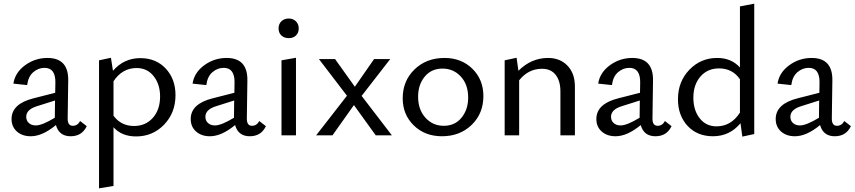

<svg xmlns="http://www.w3.org/2000/svg" viewBox="-20 -738 4660 1047"><path d="M417 -78 453 -50Q427 5 365 5Q302 5 285 -56Q211 5 148 5Q101 5 72 -21Q43 -47 43 -89Q43 -172 163 -202L281 -232L282 -288Q283 -368 223 -368Q189 -368 161.5 -344.5Q134 -321 128 -274L53 -282Q62 -342 116.5 -382Q171 -422 239 -422Q354 -422 352 -299L349 -91Q349 -52 377 -52Q403 -52 417 -78ZM175 -54Q210 -54 279 -96V-104L280 -190L182 -159Q123 -141 123 -101Q123 -80 137.5 -67Q152 -54 175 -54Z M745 -421Q831 -421 884 -364Q937 -307 937 -219Q937 -123 875 -58.5Q813 6 722 6Q644 6 599 -44V276L520 289V-409L585 -423L596 -352Q656 -421 745 -421ZM711 -51Q774 -51 813.5 -95.5Q853 -140 853 -212Q853 -278 818 -322.5Q783 -367 725 -367Q647 -367 599 -295V-107Q640 -51 711 -51Z M1394 -78 1430 -50Q1404 5 1342 5Q1279 5 1262 -56Q1188 5 1125 5Q1078 5 1049 -21Q1020 -47 1020 -89Q1020 -172 1140 -202L1258 -232L1259 -288Q1260 -368 1200 -368Q1166 -368 1138.5 -344.5Q1111 -321 1105 -274L1030 -282Q1039 -342 1093.5 -382Q1148 -422 1216 -422Q1331 -422 1329 -299L1326 -91Q1326 -52 1354 -52Q1380 -52 1394 -78ZM1152 -54Q1187 -54 1256 -96V-104L1257 -190L1159 -159Q1100 -141 1100 -101Q1100 -80 1114.5 -67Q1129 -54 1152 -54Z M1555 -530Q1530 -530 1514.5 -544.5Q1499 -559 1499 -583Q1499 -607 1514.5 -622Q1530 -637 1555 -637Q1578 -637 1593.5 -622Q1609 -607 1609 -583Q1609 -559 1594 -544.5Q1579 -530 1555 -530ZM1515 0V-409L1594 -423V0Z M2117 0H2029L1910 -165L1793 0H1704L1872 -216L1719 -416H1807L1915 -265L2020 -416H2108L1952 -215Z M2390 5Q2297 5 2236.5 -54Q2176 -113 2176 -202Q2176 -297 2240.5 -359.5Q2305 -422 2404 -422Q2496 -422 2556 -363Q2616 -304 2616 -214Q2616 -119 2552 -57Q2488 5 2390 5ZM2400 -52Q2461 -52 2497 -96.5Q2533 -141 2533 -206Q2533 -277 2493 -320.5Q2453 -364 2393 -364Q2332 -364 2296 -320Q2260 -276 2260 -211Q2260 -140 2300 -96Q2340 -52 2400 -52Z M2969 -422Q3034 -422 3074.5 -380Q3115 -338 3115 -266V0H3036V-239Q3036 -297 3010 -330Q2984 -363 2936 -363Q2861 -363 2811 -300V0H2732V-409L2797 -423L2807 -352Q2877 -422 2969 -422Z M3606 -78 3642 -50Q3616 5 3554 5Q3491 5 3474 -56Q3400 5 3337 5Q3290 5 3261 -21Q3232 -47 3232 -89Q3232 -172 3352 -202L3470 -232L3471 -288Q3472 -368 3412 -368Q3378 -368 3350.5 -344.5Q3323 -321 3317 -274L3242 -282Q3251 -342 3305.5 -382Q3360 -422 3428 -422Q3543 -422 3541 -299L3538 -91Q3538 -52 3566 -52Q3592 -52 3606 -78ZM3364 -54Q3399 -54 3468 -96V-104L3469 -190L3371 -159Q3312 -141 3312 -101Q3312 -80 3326.5 -67Q3341 -54 3364 -54Z M4015 -703 4093 -718V-7L4028 7L4018 -66Q3959 5 3868 5Q3782 5 3729.5 -51.5Q3677 -108 3677 -197Q3677 -293 3739 -357.5Q3801 -422 3891 -422Q3968 -422 4015 -370ZM3887 -49Q3967 -49 4015 -124V-306Q3974 -365 3901 -365Q3838 -365 3799.5 -320.5Q3761 -276 3761 -205Q3761 -137 3795.5 -93Q3830 -49 3887 -49Z M4584 -78 4620 -50Q4594 5 4532 5Q4469 5 4452 -56Q4378 5 4315 5Q4268 5 4239 -21Q4210 -47 4210 -89Q4210 -172 4330 -202L4448 -232L4449 -288Q4450 -368 4390 -368Q4356 -368 4328.5 -344.5Q4301 -321 4295 -274L4220 -282Q4229 -342 4283.5 -382Q4338 -422 4406 -422Q4521 -422 4519 -299L4516 -91Q4516 -52 4544 -52Q4570 -52 4584 -78ZM4342 -54Q4377 -54 4446 -96V-104L4447 -190L4349 -159Q4290 -141 4290 -101Q4290 -80 4304.5 -67Q4319 -54 4342 -54Z"/></svg>

Font: EauTest Medium
Style: Regular
Weight: 500
Designer: Christian Thalmann (Catharsis Fonts)
Version: Version 0.001;PS 000.001;hotconv 1.0.88;makeotf.lib2.5.64775